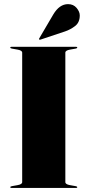

<svg xmlns="http://www.w3.org/2000/svg" viewBox="-20 -932 434 952"><path d="M304 -29Q304 -18 327 -14L355 -9Q363 -7.5 363 -4Q363 0 357 0H37Q31 0 31 -4Q31 -7.5 39 -9L67 -14Q90 -18 90 -29V-671Q90 -682 67 -686L39 -691Q31 -692.5 31 -696Q31 -700 37 -700H357Q363 -700 363 -696Q363 -692.5 355 -691L327 -686Q304 -682 304 -671ZM244 -860Q274.5 -911.5 317.5 -911.5Q344 -911.5 359.8 -892.8Q375.5 -874 375.5 -855.5Q375.5 -820.5 352.2 -802.8Q329 -785 302 -776L180.5 -735.5Q175.5 -734 174 -736.5Q172.5 -739 175 -742.5Z"/></svg>

Font: Fraunces 144pt S000 Black
Style: Regular
Weight: 900
Version: Version 1.000; ttfautohint (v1.8.3)